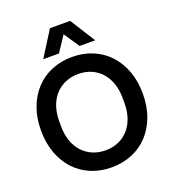

<svg xmlns="http://www.w3.org/2000/svg" viewBox="-159 -1015 1026 1145"><g transform="rotate(-20 354.0 -443.0)"><path d="M354 10Q284 10 224.5 -14.5Q165 -39 122 -85Q79 -131 55 -195.5Q31 -260 31 -340Q31 -420 55 -484.5Q79 -549 122 -595Q165 -641 224.5 -665.5Q284 -690 354 -690Q424 -690 483.5 -665.5Q543 -641 586 -595Q629 -549 653 -484.5Q677 -420 677 -340Q677 -260 653 -195.5Q629 -131 586 -85Q543 -39 483.5 -14.5Q424 10 354 10ZM152 -325Q152 -273 166.5 -231Q181 -189 208 -159.5Q235 -130 272 -114Q309 -98 354 -98Q399 -98 436 -114Q473 -130 499.5 -159.5Q526 -189 540.5 -231Q555 -273 555 -325V-355Q555 -407 540.5 -449Q526 -491 499.5 -520.5Q473 -550 436 -566Q399 -582 354 -582Q309 -582 272 -566Q235 -550 208 -520.5Q181 -491 166.5 -449Q152 -407 152 -355ZM290 -896H418L519 -736H420L354 -834L289 -736H189Z"/></g></svg>

Font: CyStack Display SemiBold
Style: Regular
Weight: 600
Designer: Weizhong Zhang
Foundry: 本地遙控
Version: Version 1.000;Glyphs 3.1.2 (3151)